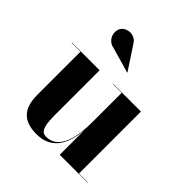

<svg xmlns="http://www.w3.org/2000/svg" viewBox="-194 -854 1004 1004"><g transform="rotate(45 308.5 -351.5)"><path d="M194.5 -594 336 -553.5 337 -555 254.5 -680.5C226.5 -729 168.5 -717 150 -689C129 -657 146 -602.5 194.5 -594ZM226 -460H21V-458H86.5V-141C86.5 -54 116.5 10 228.5 10C351 10 383.5 -90 391 -180.5V0H596.5V-2H531.5V-460H326V-458H391V-237C391 -147 374 -16 274.5 -16C232.5 -16 226 -58 226 -142Z"/></g></svg>

Font: Bodoni* 96pt
Style: Bold
Weight: 700
Version: Version 2.3